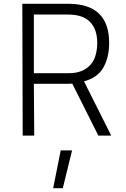

<svg xmlns="http://www.w3.org/2000/svg" viewBox="-20 -717 665 1015"><path d="M338 -274H159L161 0H100L98 -697H341Q557 -697 557 -490Q557 -414 526.5 -360Q496 -306 424 -287L568 0H500L362 -275ZM494 -490Q494 -562 456 -601Q418 -640 341 -640H159V-330H342Q384 -330 413 -342.5Q442 -355 460 -376.5Q478 -398 486 -427.5Q494 -457 494 -490ZM301 78H361L312 278H261Z"/></svg>

Font: Panefresco 250wt
Style: Regular
Weight: 300
Version: Version 1.000